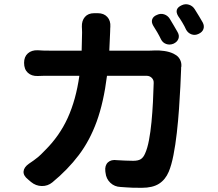

<svg xmlns="http://www.w3.org/2000/svg" viewBox="-20 -855 1040 917"><path d="M730 -784Q747 -792 764 -786.5Q781 -781 791 -765Q800 -750 811 -731.5Q822 -713 828 -702Q838 -685 832 -669.5Q826 -654 808 -646Q790 -639 773.5 -645Q757 -651 749 -667Q742 -682 731 -701Q720 -720 712 -732Q702 -749 707 -763Q712 -777 730 -784ZM848 -830Q865 -838 882.5 -832.5Q900 -827 910 -811Q920 -795 931 -777Q942 -759 948 -748Q957 -731 951.5 -716Q946 -701 928 -693Q911 -685 894.5 -691Q878 -697 869 -713Q862 -729 850.5 -748Q839 -767 831 -778Q810 -813 848 -830ZM815 -595Q831 -587 839.5 -571Q848 -555 846 -536Q845 -533 845 -533Q845 -533 845 -525Q844 -493 841.5 -443Q839 -393 835 -335.5Q831 -278 824.5 -220.5Q818 -163 808.5 -114.5Q799 -66 786 -35Q770 3 739.5 22.5Q709 42 657 42Q629 42 613 41.5Q597 41 585 40Q573 39 556 38Q527 37 507 18Q487 -1 484 -30L483 -37Q480 -65 495.5 -79.5Q511 -94 539 -90Q553 -89 578 -88Q603 -87 616 -87Q640 -87 652.5 -95Q665 -103 673 -122Q684 -146 691.5 -185.5Q699 -225 703.5 -272Q708 -319 710.5 -367.5Q713 -416 714 -458Q715 -473 705 -483Q695 -493 680 -493H491Q475 -366 442 -275Q409 -184 356.5 -114.5Q304 -45 230 16Q208 34 179.5 33.5Q151 33 128 14L114 2Q91 -16 92.5 -36Q94 -56 118 -73Q131 -82 140.5 -88.5Q150 -95 162 -105Q174 -115 194 -136Q264 -205 303.5 -292Q343 -379 359 -493H227Q202 -493 190.5 -493Q179 -493 160 -492Q131 -491 113 -507.5Q95 -524 95 -555Q95 -584 113 -600Q131 -616 160 -615Q177 -614 188 -613.5Q199 -613 227 -613H370L372 -700Q372 -711 371.5 -717Q371 -723 371 -727Q370 -756 385.5 -774Q401 -792 430 -792H447Q476 -792 492.5 -774Q509 -756 507 -727Q506 -720 506.5 -720Q507 -720 506 -702L502 -613H690Q696 -613 706 -613.5Q716 -614 718 -614Q740 -615 764.5 -611.5Q789 -608 808 -599Z"/></svg>

Font: Chiron GoRound TC
Style: Bold
Weight: 700
Designer: Ryoko NISHIZUKA 西塚涼子 (kana, bopomofo & ideographs); Paul D. Hunt (Latin, Greek & Cyrillic); Sandoll Communications 산돌커뮤니
Foundry: Adobe
Version: Version 1.000;hotconv 1.1.1;makeotfexe 2.6.0